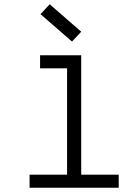

<svg xmlns="http://www.w3.org/2000/svg" viewBox="-20 -876 640 896"><path d="M118 0V-61H293V-557H167V-618H359V-61H534V0ZM316 -682 169 -810 212 -856 359 -728Z"/></svg>

Font: Victor Mono Thin Light
Style: Regular
Weight: 300
Monospace: yes
Version: Version 1.561;gftools[0.9.30]